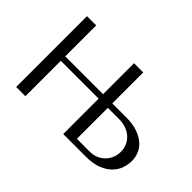

<svg xmlns="http://www.w3.org/2000/svg" viewBox="-112 -1021 1342 1342"><g transform="rotate(45 559.0 -350.0)"><path d="M211 -350H585V0H807Q879 0 927 -19Q975 -38 1004 -68Q1033 -98 1045.5 -134.5Q1058 -171 1058 -207Q1058 -241 1044.5 -275Q1031 -309 1001.5 -335Q972 -361 925.5 -377.5Q879 -394 813 -394H676V-700H585V-394H211V-700H120V0H211ZM676 -44V-350H788Q825 -350 856.5 -338.5Q888 -327 910.5 -306.5Q933 -286 945.5 -257.5Q958 -229 958 -196Q958 -165 946.5 -137.5Q935 -110 914.5 -89Q894 -68 865.5 -56Q837 -44 802 -44Z"/></g></svg>

Font: Tenor Sans
Style: Regular
Weight: 400
Designer: Denis Masharov
Foundry: Denis Masharov
Version: Version 1.1